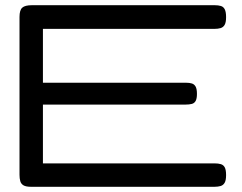

<svg xmlns="http://www.w3.org/2000/svg" viewBox="-20 -708 932 738"><path d="M100 10Q80 10 70.5 4.5Q61 -1 58 -11.5Q55 -22 55 -36V-643Q55 -669 65.5 -678.5Q76 -688 103 -688H805Q819 -688 829 -685Q839 -682 844 -672Q849 -662 849 -642Q849 -622 843.5 -612.5Q838 -603 828 -600Q818 -597 804 -597H145V-390H695Q709 -390 718 -387Q727 -384 732 -375Q737 -366 737 -347Q737 -329 732 -320Q727 -311 717 -308.5Q707 -306 693 -306H145V-80H805Q819 -80 829 -77Q839 -74 844 -64.5Q849 -55 849 -35Q849 -15 843.5 -5.5Q838 4 828 7Q818 10 804 10Z"/></svg>

Font: Fredoka Expanded
Style: Regular
Weight: 400
Width: 7
Designer: Ben Nathan
Foundry: Milena B. Brandão, Ben Nathan
Version: Version 2.001